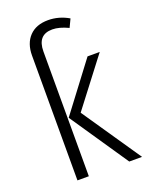

<svg xmlns="http://www.w3.org/2000/svg" viewBox="-140 -816 687 888"><g transform="rotate(-20 203.0 -371.5)"><path d="M140 -614V0H84V-614Q84 -674 117 -708.5Q150 -743 209 -743Q262 -743 310 -715L291 -675Q247 -696 213 -696Q140 -696 140 -614ZM205 -289 402 0H339L145 -286L324 -523H384Z"/></g></svg>

Font: Fira Sans Extra Condensed Light
Style: Regular
Weight: 300
Width: 1
Designer: Carrois Corporate & Edenspiekermann AG
Foundry: Carrois Corporate GbR & Edenspiekermann AG
Version: Version 4.203